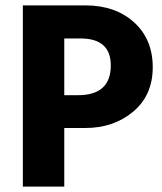

<svg xmlns="http://www.w3.org/2000/svg" viewBox="-20 -694 603 714"><path d="M279 -551H219V-340H270Q392 -340 392 -451Q392 -551 279 -551ZM297 -218H219V0H65V-674H297Q409 -674 478.5 -611Q548 -548 548 -444Q548 -340 475.5 -279Q403 -218 297 -218Z"/></svg>

Font: Hind Madurai
Style: Bold
Weight: 700
Designer: Jyotish Sonowal
Foundry: Indian Type Foundry
Version: Version 0.702;PS 1.0;hotconv 1.0.81;makeotf.lib2.5.63406